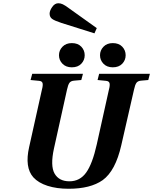

<svg xmlns="http://www.w3.org/2000/svg" viewBox="-20 -1146 942 1181"><path d="M285.2 -1062Q285.2 -1080.1 301 -1103Q316.9 -1126 338.9 -1126Q352.5 -1126 366.2 -1119.6Q379.9 -1113.3 402.8 -1096.2L575.2 -973.1L561 -940.9L357.9 -1004.9Q315.9 -1018.6 300.5 -1029.8Q285.2 -1041 285.2 -1062ZM159.2 -241.2 237.8 -594.2Q245.1 -621.1 241.9 -634.3Q238.8 -647.5 219.2 -648.9L168 -653.8L178.2 -691.9H490.2L480 -653.8L436 -649.9Q415.5 -648.4 407 -636.2Q398.4 -624 392.1 -594.2L312 -232.9Q288.6 -126 315.7 -78.4Q342.8 -30.8 407.2 -30.8Q471.7 -30.8 510.3 -85Q548.8 -139.2 575.2 -257.8L649.9 -594.2Q657.2 -621.1 653.8 -634.3Q650.4 -647.5 630.9 -648.9L580.1 -653.8L589.8 -691.9H901.9L892.1 -653.8L848.1 -649.9Q827.6 -648.4 819.1 -636.2Q810.5 -624 804.2 -594.2L726.1 -252.9Q690.4 -95.2 611.8 -38.1Q536.6 15.1 401.9 15.1Q329.1 15.1 272.7 -2.9Q216.3 -21 185.1 -55.2Q130.9 -116.2 159.2 -241.2ZM421.9 -880.9Q459 -880.9 480 -858.9Q501 -836.9 501 -806.2Q501 -775.9 480 -753.9Q459 -731.9 421.9 -731.9Q385.7 -731.9 364.3 -753.9Q342.8 -775.9 342.8 -806.2Q342.8 -836.4 364.3 -858.6Q385.7 -880.9 421.9 -880.9ZM673.8 -880.9Q710.9 -880.9 731.9 -858.9Q752.9 -836.9 752.9 -806.2Q752.9 -775.9 731.9 -753.9Q710.9 -731.9 673.8 -731.9Q637.7 -731.9 616.5 -753.9Q595.2 -775.9 595.2 -806.2Q595.2 -836.4 616.5 -858.6Q637.7 -880.9 673.8 -880.9Z"/></svg>

Font: Linguistics Pro
Style: Bold Italic
Weight: 700
Italic angle: -12°
Designer: Stefan Peev, Context Ltd
Foundry: Stefan Peev, Context Ltd
Version: Version 001.000